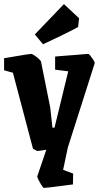

<svg xmlns="http://www.w3.org/2000/svg" viewBox="-20 -733 487 937"><path d="M194 184Q191 184 183 171.5Q175 159 168 145Q161 131 162 127L206 -2Q190 0 177.5 2Q165 4 163 4Q161 4 151 -1.5Q141 -7 141 -7L43 -378L0 -390V-449Q0 -449 19 -452Q38 -455 63 -459.5Q88 -464 108.5 -467Q129 -470 133 -470Q136 -470 147 -463Q158 -456 168 -447Q178 -438 180 -433L225 -209L236 -110H246L313 -385L249 -393V-457Q249 -457 264.5 -458.5Q280 -460 303 -461.5Q326 -463 349.5 -465Q373 -467 390 -468.5Q407 -470 410 -470Q414 -470 421.5 -460.5Q429 -451 436 -440Q443 -429 442 -424L311 -13L288 96L337 114L336 167Q336 167 316.5 169.5Q297 172 270.5 175.5Q244 179 222 181.5Q200 184 194 184ZM190 -517 150 -565 292 -713 366 -644 361 -601Q326 -582 277.5 -558.5Q229 -535 190 -517Z"/></svg>

Font: Grenze Gotisch ExtraBold
Style: Regular
Weight: 800
Designer: Renata Polastri
Foundry: Omnibus-Type
Version: Version 1.001